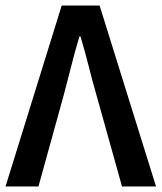

<svg xmlns="http://www.w3.org/2000/svg" viewBox="-24 -674 584 694"><path d="M-4 0 199 -654H336L540 0H417L325 -329Q309 -385 296.5 -435Q284 -485 267 -542H263Q246 -485 233.5 -435Q221 -385 206 -329L115 0Z"/></svg>

Font: CV Source Sans Light
Style: Bold
Weight: 600
Designer: Paul D. Hunt
Foundry: Adobe Systems Incorporated
Version: Version 3.001